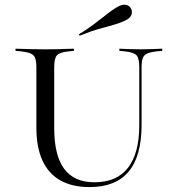

<svg xmlns="http://www.w3.org/2000/svg" viewBox="-20 -776 735 808"><path d="M133.1 -369.4V-492.7Q133.1 -517.7 128.2 -531Q123.4 -544.4 110.1 -550.4Q96.8 -556.5 71 -559.7L45.2 -562.1V-571Q60.5 -571 78.2 -570.2Q96 -569.4 116.9 -569Q137.9 -568.5 162.1 -568.5H171H178.2Q202.4 -568.5 222.2 -569Q241.9 -569.4 259.3 -570.2Q276.6 -571 291.1 -571V-562.1L267.7 -559.7Q230.6 -555.6 219.4 -543.1Q208.1 -530.6 208.1 -492.7V-369.4ZM357.3 11.3Q283.9 11.3 233.9 -16.9Q183.9 -45.2 158.5 -100.8Q133.1 -156.5 133.1 -238.7V-369.4H208.1V-237.1Q208.1 -122.6 250 -65.7Q291.9 -8.9 377.4 -8.9Q471 -8.9 518.5 -69.8Q566.1 -130.6 566.1 -249.2V-369.4H575.8V-250.8Q575.8 -119.4 521.4 -54Q466.9 11.3 357.3 11.3ZM566.1 -369.4V-492.7Q566.1 -530.6 554.8 -543.1Q543.5 -555.6 506.5 -559.7L482.3 -562.1V-571Q500 -570.2 521.8 -569.4Q543.5 -568.5 570.2 -568.5Q588.7 -568.5 605.6 -569Q622.6 -569.4 637.1 -570.2Q651.6 -571 662.9 -571V-562.1L637.1 -559.7Q612.1 -556.5 598.8 -550.4Q585.5 -544.4 580.6 -531Q575.8 -517.7 575.8 -492.7V-369.4ZM315.3 -625.8 312.1 -631.5Q346 -652.4 371 -671Q396 -689.5 414.5 -704.4Q433.1 -719.4 448.8 -730.6Q464.5 -741.9 479.8 -750Q498.4 -758.9 512.1 -755.2Q525.8 -751.6 531.5 -739.5Q537.9 -727.4 533.1 -713.7Q528.2 -700 509.7 -691.1Q489.5 -680.6 463.3 -673Q437.1 -665.3 401.2 -655.6Q365.3 -646 315.3 -625.8Z"/></svg>

Font: Playfair 144pt SemiExpanded Light
Style: Regular
Weight: 300
Width: 6
Designer: Claus Eggers Sørensen
Foundry: Claus Eggers Sørensen
Version: Version 2.203